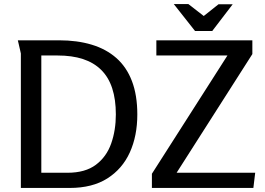

<svg xmlns="http://www.w3.org/2000/svg" viewBox="-20 -928 1310 948"><path d="M658 -363Q658 -257 621 -175.5Q584 -94 510 -47Q436 0 324 0H83V-664Q83 -665 79.5 -679.5Q76 -694 72.5 -710Q69 -726 68 -729H272Q361 -729 432.5 -707.5Q504 -686 554.5 -641.5Q605 -597 631.5 -527.5Q658 -458 658 -363ZM552 -363Q552 -437 534 -492Q516 -547 479.5 -583Q443 -619 389.5 -636.5Q336 -654 264 -654H184V-75H313Q401 -75 453.5 -114.5Q506 -154 529 -219.5Q552 -285 552 -363ZM752 -729H1226V-661L852 -75H1240L1231 0H730V-70L1103 -654H752ZM986 -849 1059 -907H1129L1028 -775H943L838 -908H910Z"/></svg>

Font: Rosario Medium
Style: Regular
Weight: 500
Version: Version 1.201